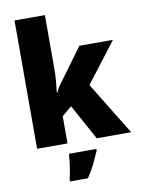

<svg xmlns="http://www.w3.org/2000/svg" viewBox="-104 -829 826 1120"><g transform="rotate(-10 309.5 -269.5)"><path d="M242 -760V-439Q242 -407 239 -371Q236 -335 232 -303H236Q243 -322 258.5 -344Q274 -366 291 -388L409 -549H608L427 -313L619 0H415L300 -210L242 -161V0H62V-760ZM402 61V71Q386 108 368.5 144.5Q351 181 324 221H218V208Q226 177 232 134.5Q238 92 240 61Z"/></g></svg>

Font: Noto Sans Disp ExtBd
Style: Regular
Weight: 800
Designer: Monotype Design Team
Foundry: Monotype Imaging Inc.
Version: Version 2.000;GOOG;noto-source:20170915:90ef993387c0; ttfaut